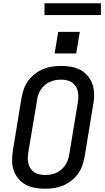

<svg xmlns="http://www.w3.org/2000/svg" viewBox="-20 -1146 640 1174"><path d="M255 8Q223 8 192.5 2.5Q162 -3 136.5 -17Q111 -31 92 -54Q73 -77 63.5 -105Q54 -133 54 -164.5Q54 -196 59 -227L112 -550Q117 -577 126.5 -603.5Q136 -630 153.5 -653.5Q171 -677 194.5 -695Q218 -713 245 -724Q272 -735 299.5 -739Q327 -743 354 -743Q386 -743 416.5 -737.5Q447 -732 472.5 -718Q498 -704 517 -681Q536 -658 545.5 -630Q555 -602 555.5 -570.5Q556 -539 550 -508L497 -185Q492 -158 482.5 -131.5Q473 -105 455.5 -81.5Q438 -58 414.5 -40Q391 -22 364.5 -11Q338 0 310 4Q282 8 255 8ZM256 -76Q273 -76 290 -79Q307 -82 323.5 -89Q340 -96 354 -108Q368 -120 378 -134.5Q388 -149 394 -165.5Q400 -182 403 -199L456 -521Q459 -539 459 -556.5Q459 -574 455 -590.5Q451 -607 441.5 -620.5Q432 -634 418.5 -643Q405 -652 387.5 -655.5Q370 -659 353 -659Q336 -659 319 -656Q302 -653 286 -646Q270 -639 255.5 -627Q241 -615 231 -600.5Q221 -586 215 -569.5Q209 -553 207 -536L153 -214Q150 -196 150 -178.5Q150 -161 154 -144.5Q158 -128 167.5 -114.5Q177 -101 191 -92Q205 -83 222 -79.5Q239 -76 256 -76ZM314 -819 336 -951H468L446 -819ZM252 -1054V-1126H597V-1054Z"/></svg>

Font: Iosevka SS04 Medium Extended
Style: Italic
Weight: 500
Width: 7
Italic angle: -9°
Monospace: yes
Designer: Belleve Invis
Foundry: Belleve Invis
Version: Version 19.0.0; ttfautohint (v1.8.4)